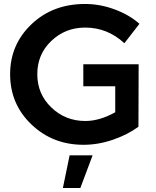

<svg xmlns="http://www.w3.org/2000/svg" viewBox="-20 -724 787 968"><path d="M400 -289H561V-158C509 -129 459 -114 410 -114C343 -114 286 -137 239 -182C192 -227 168 -283 168 -350C168 -416 191 -472 238 -517C285 -562 342 -585 409 -585C484 -585 550 -559 607 -506L683 -604C648 -635 606 -659 557 -677C508 -695 459 -704 409 -704C302 -704 212 -671 140 -603C68 -535 31 -451 31 -350C31 -249 67 -165 138 -97C209 -29 296 6 401 6C449 6 498 -2 548 -19C598 -36 641 -58 678 -85L679 -400H400ZM331 59 297 224H385L447 59Z"/></svg>

Font: Argentum Sans Medium
Style: Regular
Weight: 500
Designer: Julieta Ulanovsky
Foundry: Julieta Ulanovsky
Version: Version 5.001;January 29, 2019;FontCreator 11.5.0.2425 64-bi